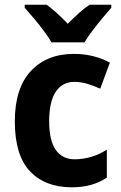

<svg xmlns="http://www.w3.org/2000/svg" viewBox="-20 -786 513 816"><path d="M285 10Q172 10 107.5 -58Q43 -126 43 -270Q43 -411 111 -484Q179 -557 294 -557Q338 -557 377 -547Q416 -537 447 -520L406 -409Q378 -422 351 -430Q324 -438 296 -438Q245 -438 217 -396Q189 -354 189 -271Q189 -189 217 -149Q245 -109 297 -109Q333 -109 368 -119.5Q403 -130 434 -150V-31Q404 -11 367.5 -0.5Q331 10 285 10ZM199 -606Q186 -628 166 -655Q146 -682 124 -708Q102 -734 85 -753V-766H178Q200 -750 222 -730Q244 -710 268 -685Q293 -710 315 -730Q337 -750 361 -766H453V-753Q436 -734 414.5 -708Q393 -682 372.5 -655Q352 -628 339 -606Z"/></svg>

Font: Noto Sans Hebrew SemiCondensed
Style: Bold
Weight: 700
Width: 4
Designer: Monotype Design Team
Foundry: Monotype Imaging Inc.
Version: Version 2.004; ttfautohint (v1.8.4.7-5d5b)